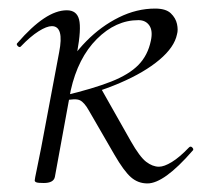

<svg xmlns="http://www.w3.org/2000/svg" viewBox="-20 -419 476 448"><path d="M82 8Q69 8 65 6.5Q61 5 61 2Q61 -1 66 -24.5Q71 -48 76 -74L118 -297Q130 -358 101 -358Q89 -358 70 -346Q51 -334 29 -311Q26 -307 21.5 -311.5Q17 -316 21 -319Q54 -357 82.5 -376Q111 -395 136 -395Q159 -395 164.5 -373.5Q170 -352 160 -297L145 -208L108 -6Q105 8 82 8ZM130 -184V-196Q197 -212 239 -228.5Q281 -245 303 -267.5Q325 -290 332 -324Q337 -347 328.5 -359.5Q320 -372 303 -372Q250 -372 206 -328Q162 -284 145 -208L123 -243Q147 -288 181.5 -323Q216 -358 257.5 -378.5Q299 -399 342 -399Q367 -399 378.5 -388Q390 -377 393 -363Q396 -349 393 -339Q387 -309 352 -279.5Q317 -250 260 -225.5Q203 -201 130 -184ZM324 9Q302 9 285.5 -5.5Q269 -20 247 -58L188 -160Q177 -180 166.5 -185Q156 -190 130 -184L216 -212L285 -90Q306 -53 321 -41.5Q336 -30 351 -30Q363 -30 381 -41Q399 -52 421 -75Q425 -79 429 -74.5Q433 -70 429 -67Q363 9 324 9Z"/></svg>

Font: Cormorant Light Light
Style: Italic
Weight: 300
Italic angle: -10°
Version: Version 4.000